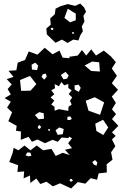

<svg xmlns="http://www.w3.org/2000/svg" viewBox="-20 -823 706 1082"><path d="M318 210 278 227 242 201 207 214 185 183 151 208 149 166 113 182 116 143 78 146 82 108 32 90 51 40 57 10 84 24 118 -3 152 24 187 -3 223 24 270 16 294 56 333 38 373 51 346 21 386 12 364 -16 386 -44 369 -53 366 -45 327 -48 306 -24 276 -35 233 -16 191 -37 160 -24 141 -52 97 -35 98 -82 70 -86 74 -114 27 -140 48 -190 20 -217 41 -250 6 -270 41 -291 23 -321 46 -347 18 -377 56 -390 28 -424 72 -427 80 -470 121 -485 142 -533 191 -515 232 -554 276 -517 315 -538 333 -498 373 -495 370 -503 418 -510 442 -541 466 -510 494 -545 521 -510 565 -538 605 -505 633 -473 610 -437 639 -396 610 -354 645 -317 610 -279 633 -243 611 -207 634 -180 611 -152 647 -114 611 -77 632 -57 611 -37 630 1 606 35 614 77 581 103 582 149 536 154 527 190 491 181 461 212 418 203 381 239ZM539 -472 499 -476 457 -454 494 -423 543 -420ZM195 -454 178 -470 158 -458 160 -431 189 -428ZM367 -398 349 -418 323 -400 338 -376 358 -380ZM239 -408 222 -405 214 -390 229 -374 243 -390ZM149 -395 93 -372 99 -311 152 -312 185 -349ZM365 -198 366 -221 384 -234 374 -255 387 -274 367 -293 384 -314 365 -327V-350L342 -342L326 -361L312 -337L288 -349L290 -326L269 -314L286 -292L265 -274L286 -256L269 -234L287 -221L288 -199L312 -208ZM423 -346 400 -342 401 -318 424 -305 435 -328ZM567 -246 514 -275 463 -255 479 -199 544 -176ZM226 -185 201 -191 177 -175 197 -151 228 -154ZM376 -167 360 -165 359 -148 373 -146 385 -153ZM590 -105 561 -148 517 -126 523 -85 562 -62ZM212 -108 201 -119 193 -109 194 -101 204 -96ZM339 -96 314 -105 293 -89 305 -63 334 -67ZM263 -91 258 -97 251 -93 253 -86H259ZM151 37 134 36 124 52 140 58 157 55ZM516 79 500 90 508 104 524 111 529 93ZM385 186H375L372 196L380 201L391 196ZM244 -629 241 -662 266 -684 263 -719 289 -743 293 -774 321 -788 362 -800 404 -790 432 -803 454 -781 465 -757 450 -734 456 -702 441 -674 447 -647 432 -623 422 -595 393 -600 361 -581 329 -600 293 -582ZM407 -746 362 -774 343 -722 375 -697 407 -709ZM281 -662 275 -667 265 -663 271 -653 279 -655ZM396 -641 390 -643 386 -638 390 -631 397 -635Z"/></svg>

Font: Rubik Gemstones
Style: Regular
Weight: 400
Designer: Hubert and Fischer, NaN
Foundry: Hubert and Fischer, NaN
Version: Version 2.200